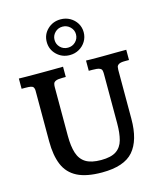

<svg xmlns="http://www.w3.org/2000/svg" viewBox="-131 -995 931 1103"><g transform="rotate(-15 334.5 -443.0)"><path d="M338.9 12.2Q246.1 12.2 191.7 -15.6Q137.2 -43.5 113.8 -99.4Q90.3 -155.3 90.3 -239.7V-540.5Q90.3 -554.7 83.5 -563.2Q76.7 -571.8 38.6 -571.8H15.6V-632.8Q33.7 -632.3 57.9 -632.1Q82 -631.8 107.9 -631.8Q133.8 -631.8 155.3 -631.8Q185.1 -631.8 214.6 -632.1Q244.1 -632.3 278.3 -632.8V-571.8H257.8Q230.5 -571.8 218.8 -566.4Q207 -561 204.6 -552Q202.1 -543 202.1 -532.7V-242.2Q202.1 -179.7 215.3 -138.9Q228.5 -98.1 261 -78.1Q293.5 -58.1 351.6 -58.1Q411.1 -58.1 441.9 -78.9Q472.7 -99.6 483.6 -139.6Q494.6 -179.7 494.6 -237.3V-532.7Q494.6 -544.9 492.2 -553.7Q489.7 -562.5 477.5 -567.1Q465.3 -571.8 436.5 -571.8H415V-632.8Q425.8 -632.3 442.4 -632.1Q459 -631.8 477.5 -631.8Q496.1 -631.8 511.7 -631.8Q528.3 -631.8 545.9 -632.1Q563.5 -632.3 589.4 -632.6Q615.2 -632.8 654.3 -632.8V-571.8H630.4Q604 -571.8 593.8 -565.4Q583.5 -559.1 581.8 -550.3Q580.1 -541.5 580.1 -532.7V-241.7Q580.1 -114.3 525.1 -51Q470.2 12.2 338.9 12.2ZM334.5 -687Q288.6 -687 256.6 -718Q224.6 -749 224.6 -793.9Q224.6 -838.4 256.6 -868.9Q288.6 -899.4 334.5 -899.4Q365.2 -899.4 390.1 -885.3Q415 -871.1 429.7 -847.2Q444.3 -823.2 444.3 -793.9Q444.3 -764.2 429.4 -739.7Q414.6 -715.3 389.6 -701.2Q364.7 -687 334.5 -687ZM334.5 -731Q361.3 -731 379.9 -749.3Q398.4 -767.6 398.4 -793.9Q398.4 -819.3 379.6 -837.6Q360.8 -856 334.5 -856Q307.6 -856 289.3 -837.6Q271 -819.3 271 -793.9Q271 -767.6 289.3 -749.3Q307.6 -731 334.5 -731Z"/></g></svg>

Font: Kameron Medium
Style: Regular
Weight: 500
Designer: Vernon Adams
Foundry: Vernon Adams
Version: Version 1.100